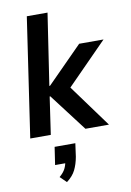

<svg xmlns="http://www.w3.org/2000/svg" viewBox="-107 -783 777 1141"><g transform="rotate(-10 281.5 -213.0)"><path d="M32 0 138 -719H263L198 -288H202L416 -504H563L297 -234L298 -286L507 0H365L193 -226H189L156 0ZM202 293 164 256Q189 235 200 213Q211 191 214 165L236 181H150L166 74H291L280 154Q272 198 255.5 231.5Q239 265 202 293Z"/></g></svg>

Font: Nunitoga
Style: Bold Italic
Weight: 700
Italic angle: -9°
Designer: Vernon Adams
Foundry: Vernon Adams
Version: Version 1.0